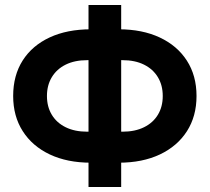

<svg xmlns="http://www.w3.org/2000/svg" viewBox="-20 -732 834 764"><path d="M424.4 -84.6V-208H467.6Q517.2 -208 553 -225.7Q588.9 -243.3 608.2 -275.2Q627.6 -307.2 627.6 -350Q627.6 -392.8 608.2 -424.9Q588.9 -457 553 -474.8Q517.2 -492.6 467.6 -492.6H424.4V-615.4H452.6Q546.3 -615.4 615.8 -582.8Q685.3 -550.3 723.6 -490.7Q762 -431.1 762 -350Q762 -269.7 724 -210.1Q685.9 -150.5 616.4 -117.5Q546.9 -84.6 452.6 -84.6ZM341.8 -84.6Q247.5 -84.6 178 -117.5Q108.5 -150.5 70.5 -210.1Q32.4 -269.7 32.4 -350Q32.4 -431.9 70.3 -491.4Q108.3 -550.9 177.7 -583.1Q247.1 -615.4 341.8 -615.4H370V-492.6H326.8Q277.2 -492.6 241.3 -474.8Q205.5 -457 186.2 -424.9Q166.8 -392.8 166.8 -350Q166.8 -307.2 186.2 -275.2Q205.5 -243.3 241.3 -225.7Q277.2 -208 326.8 -208H370V-84.6ZM332.2 12V-712H462.2V12Z"/></svg>

Font: Overpass
Style: Regular
Weight: 400
Designer: Delve Withrington, Dave Bailey, Thomas Jockin
Foundry: Delve Fonts LLC
Version: Version 4.000